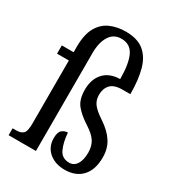

<svg xmlns="http://www.w3.org/2000/svg" viewBox="-185 -869 895 986"><g transform="rotate(30 262.5 -376.0)"><path d="M351 10Q294 10 258 -21Q222 -52 222 -103Q222 -140 237.5 -152Q253 -164 271 -164Q275 -108 292.5 -70.5Q310 -33 353 -33Q381 -33 397 -57.5Q413 -82 413 -127Q413 -164 396.5 -191Q380 -218 336 -246Q289 -276 262.5 -308Q236 -340 236 -399Q236 -461 270 -498Q304 -535 366 -536Q366 -626 344 -672.5Q322 -719 269 -719Q223 -719 199.5 -681Q176 -643 176 -581V0H14V-41H36Q62 -41 76 -53.5Q90 -66 90 -113V-487H20V-536H90V-569Q90 -641 114 -683.5Q138 -726 179 -744Q220 -762 270 -762Q339 -762 378 -730.5Q417 -699 433.5 -639.5Q450 -580 450 -495H403Q354 -495 333 -472Q312 -449 312 -412Q312 -381 328.5 -358.5Q345 -336 389 -307Q439 -274 464.5 -235Q490 -196 490 -143Q490 -69 453 -29.5Q416 10 351 10Z"/></g></svg>

Font: Noto Serif ExtraCondensed
Style: Regular
Weight: 400
Width: 2
Designer: Monotype Design Team
Foundry: Monotype Imaging Inc.
Version: Version 2.015